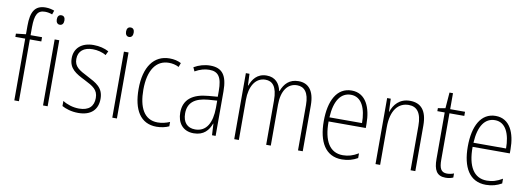

<svg xmlns="http://www.w3.org/2000/svg" viewBox="-60 -1228 4180 1515"><g transform="rotate(10 2030.5 -470.5)"><path d="M218 -588V-622H126V-687C127 -786 147 -824 207 -824C226 -824 247 -820 265 -813L276 -845C256 -852 234 -858 206 -858C120 -858 89 -803 89 -691V-623L10 -614V-588H89V-93H126V-588Z M339 -819C316 -819 308 -802 308 -781C308 -760 318 -743 338 -743C359 -743 369 -759 369 -782C369 -802 361 -819 339 -819ZM356 -622H319V-93H356Z M757 -223C757 -313 698 -342 625 -380C554 -416 514 -439 514 -500C514 -564 559 -598 629 -598C667 -598 708 -588 736 -570L752 -603C719 -621 677 -632 630 -632C531 -632 477 -577 477 -500C477 -416 533 -385 609 -347C678 -312 719 -289 719 -223C719 -157 682 -118 602 -118C554 -118 507 -133 471 -156V-115C500 -99 546 -83 602 -83C705 -83 757 -137 757 -223Z M894 -819C871 -819 863 -802 863 -781C863 -760 873 -743 893 -743C914 -743 924 -759 924 -782C924 -802 916 -819 894 -819ZM911 -622H874V-93H911Z M1229 -83C1265 -83 1302 -91 1329 -104V-139C1299 -126 1265 -118 1232 -118C1123 -118 1077 -213 1077 -353C1077 -511 1138 -597 1240 -597C1267 -597 1295 -591 1320 -578L1332 -611C1305 -625 1275 -632 1239 -632C1114 -632 1039 -530 1039 -352C1039 -186 1100 -83 1229 -83Z M1565 -632C1520 -632 1474 -619 1435 -596L1449 -565C1491 -589 1529 -598 1563 -598C1634 -598 1665 -559 1665 -446V-400L1592 -394C1466 -384 1395 -331 1395 -226C1395 -147 1437 -83 1527 -83C1609 -83 1646 -131 1666 -185H1668L1673 -93H1702V-450C1702 -579 1660 -632 1565 -632ZM1595 -364 1666 -369V-311C1665 -194 1625 -115 1533 -115C1470 -115 1434 -155 1434 -226C1434 -312 1488 -355 1595 -364Z M2272 -632C2200 -632 2160 -590 2137 -529H2134C2122 -588 2086 -632 2017 -632C1939 -632 1905 -578 1887 -529H1884L1880 -622H1851V-93H1888V-416C1888 -519 1931 -598 2013 -598C2068 -598 2107 -561 2107 -448V-93H2144V-421C2144 -534 2192 -598 2267 -598C2323 -598 2362 -558 2362 -457V-93H2400V-460C2400 -579 2351 -632 2272 -632Z M2698 -632C2580 -632 2522 -520 2522 -356C2522 -191 2582 -83 2714 -83C2763 -83 2803 -95 2840 -116V-154C2796 -128 2760 -117 2716 -117C2612 -117 2559 -203 2560 -360H2858V-393C2858 -521 2813 -632 2698 -632ZM2698 -598C2785 -598 2822 -508 2822 -393H2561C2568 -530 2619 -598 2698 -598Z M3165 -632C3082 -632 3037 -577 3018 -518H3016L3012 -622H2983V-93H3020V-395C3020 -532 3078 -598 3161 -598C3226 -598 3264 -554 3264 -449V-93H3302V-458C3302 -578 3253 -632 3165 -632Z M3551 -117C3502 -117 3488 -150 3488 -217V-589H3607V-622H3488V-750H3460L3450 -623L3391 -613V-589H3450V-217C3450 -129 3474 -83 3545 -83C3571 -83 3590 -88 3606 -95V-128C3592 -122 3572 -117 3551 -117Z M3852 -632C3734 -632 3676 -520 3676 -356C3676 -191 3736 -83 3868 -83C3917 -83 3957 -95 3994 -116V-154C3950 -128 3914 -117 3870 -117C3766 -117 3713 -203 3714 -360H4012V-393C4012 -521 3967 -632 3852 -632ZM3852 -598C3939 -598 3976 -508 3976 -393H3715C3722 -530 3773 -598 3852 -598Z"/></g></svg>

Font: Noto Sans Kannada UI Condensed ExtraLight
Style: Regular
Weight: 200
Width: 3
Designer: Jelle Bosma - Monotype Design Team
Foundry: Monotype Imaging Inc.
Version: Version 2.005